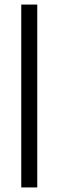

<svg xmlns="http://www.w3.org/2000/svg" viewBox="-20 -820 256 840"><path d="M73 0V-800H143V0Z"/></svg>

Font: Cooper Hewitt
Style: Book
Weight: 705
Designer: Village Type and Design LLC
Foundry: Cooper Hewitt Smithsonian Design Museum
Version: 1.000; ttfautohint (v1.8.1)